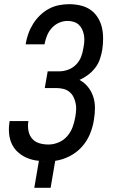

<svg xmlns="http://www.w3.org/2000/svg" viewBox="-20 -763 540 918"><path d="M144 135 166 6Q175 7 183 7.5Q191 8 200 8H202Q176 8 151 4Q126 0 103.5 -10.5Q81 -21 63.5 -37.5Q46 -54 36 -76Q26 -98 23.5 -124Q21 -150 25 -176L26 -184H116L115 -179Q112 -157 116.5 -135.5Q121 -114 134.5 -99Q148 -84 168.5 -78Q189 -72 212 -72Q236 -72 260 -82Q284 -92 301 -111.5Q318 -131 327 -155Q336 -179 340 -204Q343 -221 344 -237.5Q345 -254 341.5 -270Q338 -286 331 -300Q324 -314 311.5 -324Q299 -334 283 -338Q267 -342 250 -342H194L208 -422H264Q285 -422 306.5 -430Q328 -438 344 -454.5Q360 -471 368 -492Q376 -513 379 -535Q382 -550 383 -565Q384 -580 381.5 -594.5Q379 -609 373 -622Q367 -635 357 -644.5Q347 -654 332.5 -658.5Q318 -663 303 -663Q283 -663 263 -654.5Q243 -646 228 -629.5Q213 -613 205 -593Q197 -573 193 -553V-551H103V-554Q107 -578 115.5 -602Q124 -626 138 -648.5Q152 -671 171 -689.5Q190 -708 213 -720.5Q236 -733 261 -738Q286 -743 311 -743Q338 -743 364.5 -737Q391 -731 412 -716.5Q433 -702 447 -680Q461 -658 467 -632.5Q473 -607 473 -579.5Q473 -552 469 -525Q465 -502 457.5 -480Q450 -458 435.5 -439Q421 -420 401 -405Q381 -390 360 -381Q384 -368 400.5 -347.5Q417 -327 425.5 -301.5Q434 -276 434 -247.5Q434 -219 429 -190Q424 -156 410 -122Q396 -88 371 -60.5Q346 -33 312.5 -16Q279 1 244 6L222 135Z"/></svg>

Font: Iosevka Term Curly Md Obl
Style: Regular
Weight: 500
Italic angle: -9°
Designer: Belleve Invis
Foundry: Belleve Invis
Version: Version 32.3.0